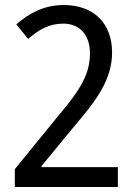

<svg xmlns="http://www.w3.org/2000/svg" viewBox="-20 -744 540 764"><path d="M39 -71V0H449V-79H145V-83L276 -242C360 -341 426 -425 426 -535C426 -652 352 -724 234 -724C159 -724 98 -694 45 -647L92 -589C134 -626 176 -650 231 -650C296 -650 338 -607 338 -531C338 -440 288 -373 202 -271Z"/></svg>

Font: Noto Sans Bengali UI SemiCondensed
Style: Regular
Weight: 400
Width: 4
Designer: Jelle Bosma - Monotype Design Team
Foundry: Monotype Imaging Inc.
Version: Version 2.003